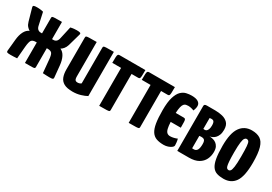

<svg xmlns="http://www.w3.org/2000/svg" viewBox="11 -1136 2512 1776"><g transform="rotate(30 1267.0 -247.5)"><path d="M72 2Q44 2 36.5 -2Q29 -6 30 -18L42 -141Q47 -194 65.5 -230Q84 -266 115 -279Q100 -287 86 -303Q72 -319 64 -347L27 -478Q23 -493 32 -497.5Q41 -502 68 -502Q81 -502 98 -500.5Q115 -499 134 -494L163 -362Q168 -338 181 -327Q194 -316 211 -316H226V-482Q226 -491 230.5 -494.5Q235 -498 257.5 -499Q280 -500 333 -500V-316H348Q366 -316 378.5 -327.5Q391 -339 396 -364L425 -494Q445 -499 461.5 -500.5Q478 -502 491 -502Q518 -502 527.5 -497.5Q537 -493 532 -478L495 -347Q487 -321 473 -304Q459 -287 444 -279Q475 -266 493.5 -230Q512 -194 517 -141L529 -18Q530 -6 522.5 -2Q515 2 487 2Q470 2 453 1Q436 0 417 -1L405 -131Q401 -185 389 -202Q377 -219 343 -219H333V-18Q333 -9 328.5 -5Q324 -1 302 -0.5Q280 0 226 0V-219H216Q182 -219 170 -202Q158 -185 153 -131L142 -1Q105 2 72 2Z M739 10Q679 10 646.5 -8Q614 -26 601 -59.5Q588 -93 588 -140V-480Q588 -490 592.5 -494Q597 -498 621.5 -499Q646 -500 704 -500V-133Q704 -118 706.5 -107.5Q709 -97 716 -91.5Q723 -86 737 -86Q747 -86 757 -89Q767 -92 775 -99V-480Q775 -490 779.5 -494Q784 -498 807 -499Q830 -500 887 -500V-28Q863 -14 823.5 -2Q784 10 739 10Z M1019 0V-405H925Q925 -446 926 -466.5Q927 -487 932 -493.5Q937 -500 948 -500H1224Q1224 -458 1223 -437.5Q1222 -417 1217.5 -411Q1213 -405 1202 -405H1131V-20Q1131 -10 1126.5 -6Q1122 -2 1099 -1Q1076 0 1019 0Z M1334 0V-405H1240Q1240 -446 1241 -466.5Q1242 -487 1247 -493.5Q1252 -500 1263 -500H1539Q1539 -458 1538 -437.5Q1537 -417 1532.5 -411Q1528 -405 1517 -405H1446V-20Q1446 -10 1441.5 -6Q1437 -2 1414 -1Q1391 0 1334 0Z M1715 15Q1669 15 1637 3.5Q1605 -8 1585 -38Q1565 -68 1556 -121.5Q1547 -175 1547 -259Q1547 -347 1563 -398Q1579 -449 1604 -473Q1629 -497 1658 -503.5Q1687 -510 1714 -510Q1761 -510 1784.5 -494.5Q1808 -479 1808 -452Q1808 -439 1804.5 -425.5Q1801 -412 1796 -399Q1784 -404 1766.5 -408Q1749 -412 1733 -412Q1721 -412 1709.5 -409.5Q1698 -407 1688.5 -396.5Q1679 -386 1673 -362.5Q1667 -339 1665 -297H1751Q1762 -297 1767 -291Q1772 -285 1773 -265Q1774 -245 1774 -202H1666Q1668 -158 1674.5 -132Q1681 -106 1694 -95Q1707 -84 1727 -84Q1745 -84 1765.5 -89Q1786 -94 1801 -101Q1806 -82 1808 -63.5Q1810 -45 1810 -34Q1810 -22 1795.5 -10.5Q1781 1 1759 8Q1737 15 1715 15Z M1853 0V-480Q1853 -490 1859 -495Q1865 -500 1881 -500H1971Q2011 -500 2047.5 -491Q2084 -482 2107.5 -457.5Q2131 -433 2131 -385Q2131 -352 2122 -329.5Q2113 -307 2099.5 -293.5Q2086 -280 2071 -273.5Q2056 -267 2044 -265Q2052 -265 2059.5 -264.5Q2067 -264 2071 -263Q2076 -262 2088.5 -258.5Q2101 -255 2116 -244.5Q2131 -234 2141.5 -214Q2152 -194 2152 -160Q2152 -118 2134.5 -81.5Q2117 -45 2078.5 -22.5Q2040 0 1977 0ZM1979 -89Q2001 -89 2013 -108Q2025 -127 2025 -172Q2025 -194 2020 -205Q2015 -216 2005.5 -220Q1996 -224 1981 -224Q1971 -224 1965.5 -223Q1960 -222 1960 -222V-90Q1964 -89 1969 -89Q1974 -89 1979 -89ZM1960 -297Q1963 -296 1967.5 -296Q1972 -296 1978 -296Q1987 -296 1995 -303Q2003 -310 2008.5 -325Q2014 -340 2014 -363Q2014 -380 2011.5 -390Q2009 -400 2004.5 -405.5Q2000 -411 1994 -413Q1988 -415 1982 -415Q1976 -415 1971 -414.5Q1966 -414 1963 -413.5Q1960 -413 1960 -413Z M2350 10Q2310 10 2280 0.5Q2250 -9 2230.5 -36.5Q2211 -64 2201.5 -115.5Q2192 -167 2192 -251Q2192 -387 2235.5 -448.5Q2279 -510 2358 -510Q2412 -510 2446.5 -488.5Q2481 -467 2497.5 -411.5Q2514 -356 2514 -255Q2514 -110 2472.5 -50Q2431 10 2350 10ZM2353 -83Q2363 -83 2371.5 -93Q2380 -103 2385.5 -139Q2391 -175 2391 -252Q2391 -324 2388 -359.5Q2385 -395 2377 -406Q2369 -417 2354 -417Q2343 -417 2334 -405.5Q2325 -394 2320 -358.5Q2315 -323 2315 -252Q2315 -194 2317.5 -159.5Q2320 -125 2324.5 -109Q2329 -93 2336.5 -88Q2344 -83 2353 -83Z"/></g></svg>

Font: Yanone Kaffeesatz
Style: Bold
Weight: 700
Designer: Yanone (Cyrillic: Daniel Pouzeot, Huerta Tipografica, and Cyreal)
Foundry: Yanone
Version: Version 2.003